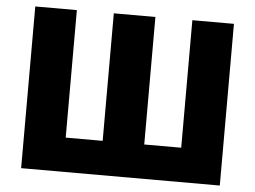

<svg xmlns="http://www.w3.org/2000/svg" viewBox="-50 -764 1101 828"><g transform="rotate(5 500.0 -350.0)"><path d="M70 0V-700H250V-148H410V-700H590V-148H750V-700H930V0Z"/></g></svg>

Font: Golos Text VF
Style: Regular
Weight: 400
Designer: A.Korolkova, Vitaly Kuzmin
Foundry: ParaType Ltd
Version: Version 2.003